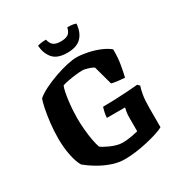

<svg xmlns="http://www.w3.org/2000/svg" viewBox="-205 -1072 1173 1229"><g transform="rotate(-30 381.0 -458.0)"><path d="M366 0Q321 0 278 -14Q235 -28 198.5 -48Q162 -68 137 -86Q112 -104 104 -111Q84 -143 72 -202Q60 -261 60 -326Q60 -384 66.5 -440Q73 -496 82 -539.5Q91 -583 99 -603Q126 -626 167.5 -646.5Q209 -667 257 -684Q305 -701 348 -710.5Q391 -720 419 -720Q455 -720 499 -711Q543 -702 583.5 -685.5Q624 -669 650 -647Q651 -586 642 -535.5Q633 -485 625 -452Q593 -454 567 -457.5Q541 -461 529 -465L491 -604Q481 -611 465.5 -616.5Q450 -622 436 -625.5Q422 -629 410 -629Q390 -629 360 -625.5Q330 -622 302.5 -616.5Q275 -611 260 -606Q253 -590 247.5 -563Q242 -536 238 -503.5Q234 -471 232 -438.5Q230 -406 230 -379Q230 -339 234 -294.5Q238 -250 245 -213Q252 -176 260 -154Q264 -149 279 -140.5Q294 -132 316 -122Q338 -112 361 -105.5Q384 -99 404 -99Q420 -99 443 -101.5Q466 -104 487.5 -108.5Q509 -113 521 -116V-219Q521 -242 524.5 -260.5Q528 -279 530 -287H396Q396 -304 401 -326.5Q406 -349 410 -361Q452 -361 501 -363Q550 -365 595.5 -368Q641 -371 670 -374L684 -359Q677 -343 670 -303.5Q663 -264 663 -205V-64Q646 -54 612.5 -43Q579 -32 536 -22Q493 -12 448.5 -6Q404 0 366 0ZM386 -774Q313 -774 281 -811.5Q249 -849 245 -907Q251 -910 269 -913Q287 -916 308 -916Q316 -883 334 -870.5Q352 -858 386 -858Q422 -858 440.5 -870.5Q459 -883 466 -916Q494 -916 508.5 -913Q523 -910 529 -907Q524 -844 490 -809Q456 -774 386 -774Z"/></g></svg>

Font: Texturina 12pt ExtraBold
Style: Regular
Weight: 800
Designer: Guillermo Torres Carreño
Foundry: Omnibus-Type
Version: Version 1.002